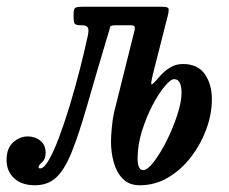

<svg xmlns="http://www.w3.org/2000/svg" viewBox="-52 -540 680 570"><path d="M286.5 -205.5 347 -448Q349.5 -459 347 -462Q344.5 -465 336 -465H291.5Q275.5 -465 274.8 -459.8Q274 -454.5 269 -439Q231.5 -313.5 206.8 -227.2Q182 -141 161 -88.8Q140 -36.5 115 -13.2Q90 10 51.5 10Q12.5 10 -10 -10.8Q-32.5 -31.5 -32.5 -65Q-32.5 -100.5 -12.5 -117.8Q7.5 -135 30 -135Q52.5 -135 68 -122.2Q83.5 -109.5 83.5 -86Q83.5 -67.5 73 -58.5Q62.5 -49.5 62.5 -44Q62.5 -40 67.5 -40Q78.5 -40 93 -65Q107.5 -90 123.2 -132Q139 -174 154.8 -225.8Q170.5 -277.5 184.5 -332Q198.5 -386.5 209 -435.5Q212.5 -452 208.5 -458.5Q204.5 -465 191 -465H189Q173.5 -465 170 -469.5Q166.5 -474 166.5 -490V-500Q166.5 -514.5 172.2 -517.2Q178 -520 191.5 -520H425Q444.5 -520 447.5 -516Q450.5 -512 446.5 -495L403 -324Q393.5 -287 399 -289.5Q404.5 -292 421.5 -312.5Q434 -327.5 451.8 -338.8Q469.5 -350 490.5 -350Q535 -350 556 -320Q577 -290 577 -245Q577 -202 560.8 -157.2Q544.5 -112.5 515.5 -74.5Q486.5 -36.5 447.5 -13.2Q408.5 10 363 10Q331.5 10 312.8 -9Q294 -28 285.8 -57.8Q277.5 -87.5 277.5 -120Q277.5 -135.5 280 -162Q282.5 -188.5 286.5 -205.5ZM356.5 -70Q356.5 -35 373.5 -35Q386 -35 405 -60Q424 -85 442.8 -122.2Q461.5 -159.5 474.2 -198.5Q487 -237.5 487 -265Q487 -283 481.8 -294Q476.5 -305 465 -305Q454.5 -305 436.5 -283.2Q418.5 -261.5 400.2 -226.5Q382 -191.5 369.2 -150.2Q356.5 -109 356.5 -70Z"/></svg>

Font: Besley* Condensed
Style: Italic
Weight: 400
Width: 3
Italic angle: -13°
Designer: Owen Earl
Foundry: indestructible type*
Version: Version 3.000; ttfautohint (v1.8.3)